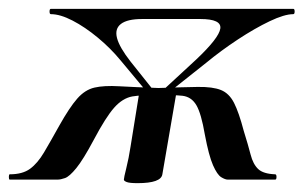

<svg xmlns="http://www.w3.org/2000/svg" viewBox="-47 -406 686 434"><path d="M291 -191 226 -269Q203 -297 174 -321Q145 -345 117 -359.5Q89 -374 68 -374Q65 -374 65 -380Q65 -386 68 -386H616Q619 -386 619 -380Q619 -374 616 -374Q596 -374 562.5 -358Q529 -342 491 -317Q453 -292 419 -264L327 -191L317 -198L396 -271Q448 -320 451 -341.5Q454 -363 406 -363H274Q241 -363 226.5 -352Q212 -341 217.5 -320Q223 -299 248 -267L303 -198ZM-25 0Q-27 0 -27 -6Q-27 -12 -25 -12Q4 -12 21 -24.5Q38 -37 52.5 -61.5Q67 -86 87 -122Q110 -163 127.5 -183Q145 -203 166.5 -208Q188 -213 222.5 -211Q257 -209 313 -207L310 -189Q274 -192 252 -188Q230 -184 211 -162.5Q192 -141 165 -90Q141 -45 125.5 -26Q110 -7 100 -3.5Q90 0 83 0ZM468 0Q462 0 453 -5.5Q444 -11 434.5 -32.5Q425 -54 416 -102Q408 -149 397 -168Q386 -187 365.5 -189.5Q345 -192 308 -189L309 -207Q366 -209 400 -209.5Q434 -210 452.5 -202.5Q471 -195 482 -173.5Q493 -152 504 -110Q514 -78 519.5 -56.5Q525 -35 536.5 -24Q548 -13 575 -12Q578 -12 578 -6Q578 0 575 0ZM320 -12Q317 8 264 8Q246 8 239.5 5.5Q233 3 233 0Q233 -4 238.5 -26Q244 -48 248 -74L268 -198H352Z"/></svg>

Font: Cormorant Infant Light
Style: Italic
Weight: 300
Italic angle: -10°
Designer: Christian Thalmann (Catharsis Fonts)
Foundry: Catharsis Fonts
Version: Version 4.001